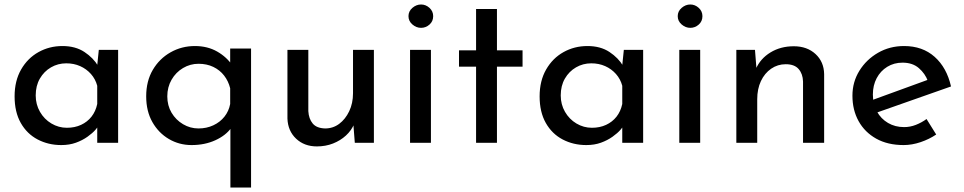

<svg xmlns="http://www.w3.org/2000/svg" viewBox="-20 -636 4291 855"><path d="M253 10Q195 10 147.5 -15Q100 -40 72.5 -88.5Q45 -137 45 -207Q45 -276 74 -326.5Q103 -377 151.5 -404Q200 -431 258 -431Q316 -431 356 -404.5Q396 -378 417 -342L411 -326L420 -414H506V0H413V-108L423 -84Q419 -74 405.5 -58.5Q392 -43 369.5 -27Q347 -11 318 -0.5Q289 10 253 10ZM278 -67Q313 -67 341 -80Q369 -93 387.5 -116.5Q406 -140 413 -173V-254Q405 -284 385 -306.5Q365 -329 337 -341.5Q309 -354 275 -354Q238 -354 207 -336Q176 -318 157.5 -286Q139 -254 139 -211Q139 -171 158 -138Q177 -105 209 -86Q241 -67 278 -67Z M833 10Q778 10 732 -17Q686 -44 658.5 -92.5Q631 -141 631 -207Q631 -275 660.5 -325Q690 -375 739.5 -403Q789 -431 848 -431Q904 -431 947 -406.5Q990 -382 1016 -343L1005 -314V-420H1098V199H1006V-106L1010 -67Q986 -33 939 -11.5Q892 10 833 10ZM864 -64Q900 -64 930 -78Q960 -92 979.5 -116.5Q999 -141 1005 -173V-243Q997 -275 978 -299.5Q959 -324 930 -338Q901 -352 864 -352Q827 -352 795 -333Q763 -314 744 -281Q725 -248 725 -207Q725 -166 744 -134Q763 -102 795 -83Q827 -64 864 -64Z M1391 16Q1335 16 1298.5 -18.5Q1262 -53 1260 -108V-414H1353V-141Q1355 -107 1372.5 -86Q1390 -65 1428 -64Q1463 -64 1490.5 -84.5Q1518 -105 1535 -140.5Q1552 -176 1552 -221V-414H1645V0H1560L1552 -102L1557 -84Q1545 -55 1520.5 -32.5Q1496 -10 1463 3Q1430 16 1391 16Z M1806 -414H1899V0H1806ZM1799 -564Q1799 -586 1816.5 -601Q1834 -616 1855 -616Q1876 -616 1892.5 -601Q1909 -586 1909 -564Q1909 -541 1892.5 -526.5Q1876 -512 1855 -512Q1834 -512 1816.5 -527Q1799 -542 1799 -564Z M2100 -596H2193V-412H2307V-339H2193V0H2100V-339H2024V-412H2100Z M2591 10Q2533 10 2485.5 -15Q2438 -40 2410.5 -88.5Q2383 -137 2383 -207Q2383 -276 2412 -326.5Q2441 -377 2489.5 -404Q2538 -431 2596 -431Q2654 -431 2694 -404.5Q2734 -378 2755 -342L2749 -326L2758 -414H2844V0H2751V-108L2761 -84Q2757 -74 2743.5 -58.5Q2730 -43 2707.5 -27Q2685 -11 2656 -0.5Q2627 10 2591 10ZM2616 -67Q2651 -67 2679 -80Q2707 -93 2725.5 -116.5Q2744 -140 2751 -173V-254Q2743 -284 2723 -306.5Q2703 -329 2675 -341.5Q2647 -354 2613 -354Q2576 -354 2545 -336Q2514 -318 2495.5 -286Q2477 -254 2477 -211Q2477 -171 2496 -138Q2515 -105 2547 -86Q2579 -67 2616 -67Z M3005 -414H3098V0H3005ZM2998 -564Q2998 -586 3015.5 -601Q3033 -616 3054 -616Q3075 -616 3091.5 -601Q3108 -586 3108 -564Q3108 -541 3091.5 -526.5Q3075 -512 3054 -512Q3033 -512 3015.5 -527Q2998 -542 2998 -564Z M3342 -414 3350 -313 3346 -329Q3366 -375 3411 -402.5Q3456 -430 3515 -430Q3574 -430 3611.5 -395.5Q3649 -361 3650 -306V0H3556V-273Q3555 -307 3536.5 -328.5Q3518 -350 3479 -350Q3443 -350 3414 -330Q3385 -310 3368.5 -275Q3352 -240 3352 -194V0H3259V-414Z M4004 10Q3933 10 3882 -18.5Q3831 -47 3803.5 -96.5Q3776 -146 3776 -210Q3776 -271 3807 -321Q3838 -371 3890 -401Q3942 -431 4006 -431Q4088 -431 4142 -383Q4196 -335 4215 -251L3874 -131L3852 -186L4132 -288L4112 -275Q4100 -308 4072 -332.5Q4044 -357 3999 -357Q3961 -357 3931 -338.5Q3901 -320 3884 -288Q3867 -256 3867 -215Q3867 -172 3885 -139.5Q3903 -107 3934.5 -88.5Q3966 -70 4006 -70Q4033 -70 4058.5 -80Q4084 -90 4106 -106L4149 -37Q4118 -16 4079.5 -3Q4041 10 4004 10Z"/></svg>

Font: Josefin Sans Thin
Style: Regular
Weight: 400
Version: Version 2.000